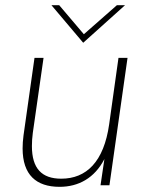

<svg xmlns="http://www.w3.org/2000/svg" viewBox="-20 -717 564 743"><path d="M210.5 6C284 6 346 -28 384 -101.5L369 0H403.5L473.5 -493H438.5L402.5 -236.5C382 -90.5 314 -25.5 217 -25.5C142 -25.5 103.5 -64.5 103.5 -151.5C103.5 -167.5 104.5 -184.5 107 -203L148.5 -493H113.5L71 -193C68.5 -174.5 67.5 -157.5 67.5 -142.5C67.5 -40.5 120 6 210.5 6ZM179 -697 302 -551.5 464 -697H432.5L304.5 -584.5L209 -697Z"/></svg>

Font: HK Grotesk ExtraLight
Style: Italic
Weight: 200
Italic angle: -16°
Designer: Alfredo Marco Pradil
Foundry: Hanken Design Co.
Version: Version 3.001;FEAKit 1.0